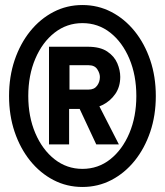

<svg xmlns="http://www.w3.org/2000/svg" viewBox="-20 -732 656 764"><path d="M308 12Q246 12 193 -15.5Q140 -43 100.2 -92.2Q60.5 -141.5 38.2 -207.2Q16 -273 16 -350Q16 -427 38.2 -492.8Q60.5 -558.5 100.2 -607.8Q140 -657 193 -684.5Q246 -712 308 -712Q370 -712 423 -684.5Q476 -657 515.8 -607.8Q555.5 -558.5 577.8 -492.8Q600 -427 600 -350Q600 -273 577.8 -207.2Q555.5 -141.5 515.8 -92.2Q476 -43 423 -15.5Q370 12 308 12ZM363 -157.5 290 -313.5 368 -323.5 453 -157.5ZM308 -60Q370.5 -60 418.8 -98.2Q467 -136.5 494.8 -202.2Q522.5 -268 522.5 -350Q522.5 -432.5 494.8 -498.2Q467 -564 418.8 -602Q370.5 -640 308 -640Q246 -640 197.2 -602Q148.5 -564 120.5 -498.2Q92.5 -432.5 92.5 -350Q92.5 -268 120.5 -202.2Q148.5 -136.5 197.2 -98.2Q246 -60 308 -60ZM175 -157.5V-546H329.5Q378.5 -546 406.8 -527Q435 -508 446.8 -480.2Q458.5 -452.5 458.5 -426Q458.5 -387 439 -358.5Q419.5 -330 388 -314.2Q356.5 -298.5 320 -298.5H255V-157.5ZM256.5 -375.5H332.5Q355 -375.5 366.2 -390.8Q377.5 -406 377.5 -425.5Q377.5 -440.5 367 -456.5Q356.5 -472.5 332.5 -472.5H256.5Z"/></svg>

Font: Overpass Mono SemiBold
Style: Regular
Weight: 600
Monospace: yes
Designer: Delve Withrington, Dave Bailey
Foundry: Delve Fonts LLC
Version: Version 4.000